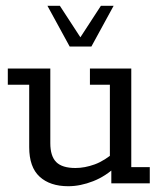

<svg xmlns="http://www.w3.org/2000/svg" viewBox="-20 -634 565 664"><path d="M216 10Q153 10 117 -23Q81 -56 81 -125V-341H7V-397H154V-139Q154 -94 174.5 -73.5Q195 -53 241 -53Q273 -53 307.5 -65.5Q342 -78 380 -111L360 -82V-341H291V-397H434V-56H498V0H365V-58L384 -61Q347 -25 302.5 -7.5Q258 10 216 10ZM221 -473 144 -614H187L258 -505L329 -614H373L296 -473Z"/></svg>

Font: Rokkitt
Style: Regular
Weight: 400
Designer: Vernon Adams
Foundry: Vernon Adams
Version: Version 3.103